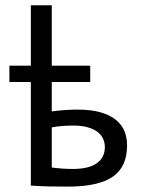

<svg xmlns="http://www.w3.org/2000/svg" viewBox="-20 -692 583 717"><path d="M173.3 -275.9Q201.2 -279.8 226.3 -281.2Q251.5 -282.7 269 -282.7Q320.3 -282.7 355.7 -272.5Q391.1 -262.2 413.1 -244.1Q435.1 -226.1 444.8 -201.9Q454.6 -177.7 454.6 -149.4Q454.6 -68.8 400.9 -32Q347.2 4.9 233.4 4.9Q197.8 4.9 162.8 4.2Q127.9 3.4 95.2 1V-385.7H15.1V-446.8H95.2V-672.4H173.3V-446.8H316.9V-385.7H173.3ZM173.3 -66.4Q191.4 -64 211.9 -62.5Q232.4 -61 250.5 -61Q312.5 -61 342 -82.8Q371.6 -104.5 371.6 -142.6Q371.6 -160.2 364.5 -174.8Q357.4 -189.5 343 -200.2Q328.6 -210.9 306.4 -217Q284.2 -223.1 253.4 -223.1Q236.8 -223.1 214.8 -221.7Q192.9 -220.2 173.3 -216.3Z"/></svg>

Font: PT Astra Sans
Style: Regular
Weight: 400
Designer: A.Korolkova, I. Chaeva
Foundry: ParaType Ltd
Version: Version 1.001; ttfautohint (v1.6)